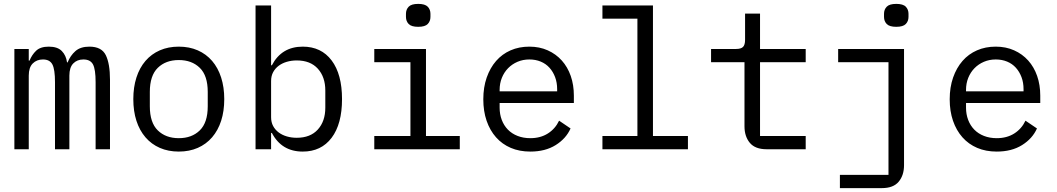

<svg xmlns="http://www.w3.org/2000/svg" viewBox="-20 -768 5440 988"><path d="M54 0V-516H128V-456H132Q144 -486 166 -507Q188 -528 231 -528Q276 -528 298 -505.5Q320 -483 325 -447H328Q342 -482 368 -505Q394 -528 440 -528Q503 -528 524.5 -484Q546 -440 546 -358V0H472V-345Q472 -411 458.5 -436.5Q445 -462 409 -462Q377 -462 357 -441.5Q337 -421 337 -379V0H263V-345Q263 -411 249.5 -436.5Q236 -462 201 -462Q169 -462 148.5 -441.5Q128 -421 128 -379V0Z M900 12Q846 12 802.5 -7Q759 -26 728.5 -61.5Q698 -97 682 -146.5Q666 -196 666 -258Q666 -319 682 -369Q698 -419 728.5 -454.5Q759 -490 802.5 -509Q846 -528 900 -528Q954 -528 997.5 -509Q1041 -490 1071.5 -454.5Q1102 -419 1118 -369Q1134 -319 1134 -258Q1134 -196 1118 -146.5Q1102 -97 1071.5 -61.5Q1041 -26 997.5 -7Q954 12 900 12ZM900 -57Q967 -57 1008 -97Q1049 -137 1049 -221V-295Q1049 -379 1008 -419Q967 -459 900 -459Q833 -459 792 -419Q751 -379 751 -295V-221Q751 -137 792 -97Q833 -57 900 -57Z M1295 -740H1375V-432H1379Q1429 -528 1538 -528Q1633 -528 1686.5 -457Q1740 -386 1740 -258Q1740 -130 1686.5 -59Q1633 12 1538 12Q1429 12 1379 -84H1375V0H1295ZM1507 -59Q1577 -59 1615.5 -101.5Q1654 -144 1654 -214V-302Q1654 -372 1615.5 -414.5Q1577 -457 1507 -457Q1480 -457 1456 -450Q1432 -443 1414 -429.5Q1396 -416 1385.5 -396.5Q1375 -377 1375 -351V-165Q1375 -139 1385.5 -119.5Q1396 -100 1414 -86.5Q1432 -73 1456 -66Q1480 -59 1507 -59Z M2132 -630Q2097 -630 2083 -644.5Q2069 -659 2069 -681V-697Q2069 -719 2083 -733.5Q2097 -748 2132 -748Q2167 -748 2181 -733.5Q2195 -719 2195 -697V-681Q2195 -659 2181 -644.5Q2167 -630 2132 -630ZM1906 -68H2092V-448H1906V-516H2172V-68H2346V0H1906Z M2709 12Q2653 12 2608.5 -7Q2564 -26 2532.5 -61.5Q2501 -97 2484 -146.5Q2467 -196 2467 -257Q2467 -319 2484.5 -369Q2502 -419 2533 -454.5Q2564 -490 2607.5 -509Q2651 -528 2704 -528Q2756 -528 2798.5 -509Q2841 -490 2871 -456.5Q2901 -423 2917 -377Q2933 -331 2933 -276V-238H2551V-214Q2551 -180 2562 -151Q2573 -122 2593.5 -101Q2614 -80 2643.5 -68.5Q2673 -57 2709 -57Q2761 -57 2799 -81Q2837 -105 2857 -147L2916 -107Q2893 -55 2839.5 -21.5Q2786 12 2709 12ZM2704 -462Q2671 -462 2643 -450Q2615 -438 2594.5 -417Q2574 -396 2562.5 -367.5Q2551 -339 2551 -305V-298H2847V-309Q2847 -343 2836.5 -371Q2826 -399 2807.5 -419.5Q2789 -440 2762.5 -451Q2736 -462 2704 -462Z M3080 -68H3260V-672H3080V-740H3340V-68H3520V0H3080Z M3925 0Q3866 0 3838.5 -33Q3811 -66 3811 -118V-448H3639V-516H3767Q3793 -516 3803.5 -526.5Q3814 -537 3814 -563V-698H3891V-516H4126V-448H3891V-68H4126V0Z M4302 132H4552V-448H4293V-516H4632V82Q4632 134 4604.5 167Q4577 200 4518 200H4302ZM4592 -630Q4557 -630 4543 -644.5Q4529 -659 4529 -681V-697Q4529 -719 4543 -733.5Q4557 -748 4592 -748Q4627 -748 4641 -733.5Q4655 -719 4655 -697V-681Q4655 -659 4641 -644.5Q4627 -630 4592 -630Z M5109 12Q5053 12 5008.5 -7Q4964 -26 4932.5 -61.5Q4901 -97 4884 -146.5Q4867 -196 4867 -257Q4867 -319 4884.5 -369Q4902 -419 4933 -454.5Q4964 -490 5007.5 -509Q5051 -528 5104 -528Q5156 -528 5198.5 -509Q5241 -490 5271 -456.5Q5301 -423 5317 -377Q5333 -331 5333 -276V-238H4951V-214Q4951 -180 4962 -151Q4973 -122 4993.5 -101Q5014 -80 5043.5 -68.5Q5073 -57 5109 -57Q5161 -57 5199 -81Q5237 -105 5257 -147L5316 -107Q5293 -55 5239.5 -21.5Q5186 12 5109 12ZM5104 -462Q5071 -462 5043 -450Q5015 -438 4994.5 -417Q4974 -396 4962.5 -367.5Q4951 -339 4951 -305V-298H5247V-309Q5247 -343 5236.5 -371Q5226 -399 5207.5 -419.5Q5189 -440 5162.5 -451Q5136 -462 5104 -462Z"/></svg>

Font: IBM Plex Mono
Style: Regular
Weight: 400
Monospace: yes
Designer: Mike Abbink, Paul van der Laan, Pieter van Rosmalen
Foundry: Bold Monday
Version: Version 2.3